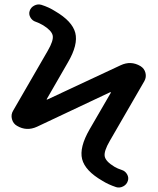

<svg xmlns="http://www.w3.org/2000/svg" viewBox="-20 -761 708 863"><path d="M56.6 -195.3Q39.1 -205.1 33.7 -225.6Q28.3 -246.1 39.1 -263.7L194.3 -532.2Q221.7 -579.1 216.8 -601.6Q211.9 -624 173.8 -647.5Q155.3 -658.2 140.6 -663.1Q125 -668 116.7 -682.6Q108.4 -697.3 113.3 -711.9Q118.2 -727.5 133.8 -735.8Q149.4 -744.1 166 -739.3Q200.2 -728.5 227.5 -710.9Q304.7 -666 318.4 -613.3Q332 -560.5 285.2 -480.5L189.5 -314.5L190.4 -313.5H192.4L522.5 -467.8Q568.4 -489.3 611.3 -463.9Q628.9 -453.1 633.8 -433.6Q638.7 -414.1 628.9 -396.5L473.6 -127.9Q446.3 -81.1 450.7 -58.1Q455.1 -35.2 494.1 -11.7Q508.8 -2.9 527.3 2.9Q543 7.8 551.3 22.5Q559.6 37.1 554.7 51.8Q549.8 68.4 533.7 76.7Q517.6 85 502 80.1Q466.8 68.4 440.4 51.8Q362.3 6.8 349.1 -45.9Q335.9 -98.6 382.8 -179.7L478.5 -344.7L477.5 -346.7H475.6L146.5 -191.4Q99.6 -169.9 56.6 -195.3Z"/></svg>

Font: Rounded Mgen+ 2p medium
Style: Regular
Weight: 500
Designer: [Source Han Sans]
Ryoko NISHIZUKA  (kana & ideographs); Paul D. Hunt (Latin, Greek & Cyrillic); Wenlong ZHANG  (bopomofo
Version: Version 1.059.20150602